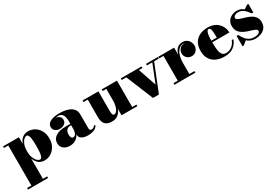

<svg xmlns="http://www.w3.org/2000/svg" viewBox="68 -1476 3973 2733"><g transform="rotate(-30 2054.5 -110.0)"><path d="M13 250V224H83.5V-434H13V-460H273.5V-348Q292.5 -406.5 332.2 -437.8Q372 -469 429 -469Q483.5 -469 532 -440.5Q580.5 -412 611 -358.5Q641.5 -305 641.5 -230Q641.5 -155 611 -101.2Q580.5 -47.5 532 -18.8Q483.5 10 429 10Q372.5 10 332.5 -21.5Q292.5 -53 273.5 -111.5V224H343V250ZM376 -34.5Q393 -34.5 404.2 -52.5Q415.5 -70.5 421 -113.2Q426.5 -156 426.5 -230Q426.5 -304 421 -346.5Q415.5 -389 404.2 -406.5Q393 -424 376 -424Q355.5 -424 331.5 -402Q307.5 -380 290.5 -336.8Q273.5 -293.5 273.5 -230Q273.5 -165.5 290.5 -122Q307.5 -78.5 331.5 -56.5Q355.5 -34.5 376 -34.5Z M1140 10Q1099 10 1068.2 -0.2Q1037.5 -10.5 1020.2 -30.5Q1003 -50.5 1003 -80V-304.5Q1003 -340.5 995.2 -372.2Q987.5 -404 966.2 -423.8Q945 -443.5 905 -443.5Q886.5 -443.5 863.2 -439Q840 -434.5 818.8 -424.5Q797.5 -414.5 783.8 -397.8Q770 -381 770 -356H738Q738 -393 768.5 -417Q799 -441 841.5 -441Q885.5 -441 917 -419.8Q948.5 -398.5 948.5 -358Q948.5 -317 916.5 -294Q884.5 -271 841.5 -271Q796 -271 766.5 -294.5Q737 -318 737 -356Q737 -388.5 754.8 -410.2Q772.5 -432 801.8 -444.8Q831 -457.5 866 -462.8Q901 -468 935 -468Q1019 -468 1076.5 -449.2Q1134 -430.5 1163.5 -394Q1193 -357.5 1193 -304.5V-79Q1193 -61.5 1200 -49.5Q1207 -37.5 1226.5 -37.5Q1238 -37.5 1255.2 -45.5Q1272.5 -53.5 1283.5 -74L1302 -63.5Q1287 -27 1242.8 -8.5Q1198.5 10 1140 10ZM844.5 10Q779.5 10 740.8 -23.2Q702 -56.5 702 -113.5Q702 -180.5 760.8 -219.8Q819.5 -259 926 -259H1049.5V-236H988.5Q957 -236 938.5 -221.2Q920 -206.5 912 -184.5Q904 -162.5 904 -140Q904 -117.5 909 -102.2Q914 -87 922.8 -79Q931.5 -71 944 -71Q958 -71 971.8 -81.5Q985.5 -92 994.2 -116Q1003 -140 1003 -180.5H1021Q1021 -121.5 998.2 -79Q975.5 -36.5 935.5 -13.2Q895.5 10 844.5 10Z M1537 10Q1481 10 1448.8 -9.8Q1416.5 -29.5 1403.2 -63.5Q1390 -97.5 1390 -141V-434H1319.5V-460H1580V-157.5Q1580 -115.5 1583.2 -95.2Q1586.5 -75 1594.2 -68.5Q1602 -62 1616 -62Q1630.5 -62 1644.5 -75.2Q1658.5 -88.5 1670 -112.5Q1681.5 -136.5 1688.2 -168.5Q1695 -200.5 1695 -237.5H1718.5Q1718.5 -199.5 1710 -156.2Q1701.5 -113 1681.2 -75.2Q1661 -37.5 1625.8 -13.8Q1590.5 10 1537 10ZM1695 0V-434H1635V-460H1885V-26H1955V0Z M2557 -460V-434H2481L2303.5 10H2206L2024 -434H1948V-460H2289V-434H2231.5L2332.5 -136.5L2451 -434H2363V-460Z M2809.5 -209.5Q2809.5 -266 2817.8 -313.5Q2826 -361 2844.5 -395.8Q2863 -430.5 2892.5 -450Q2922 -469.5 2964.5 -469.5Q3006.5 -469.5 3034.8 -450.2Q3063 -431 3077.2 -401Q3091.5 -371 3091.5 -339Q3091.5 -295 3061.2 -261.5Q3031 -228 2983.5 -228Q2936.5 -228 2905.8 -258.8Q2875 -289.5 2875 -330.5Q2875 -375 2903 -407Q2931 -439 2982.5 -439Q3014.5 -439 3038.8 -424.5Q3063 -410 3076.8 -387Q3090.5 -364 3090.5 -339H3064Q3064 -366 3052 -389.5Q3040 -413 3017.2 -427.8Q2994.5 -442.5 2961 -442.5Q2932.5 -442.5 2907.5 -426.5Q2882.5 -410.5 2864 -380.2Q2845.5 -350 2835 -306.8Q2824.5 -263.5 2824.5 -209.5ZM2824.5 -460V-26.5H2908V0H2564V-26.5H2634.5V-433.5H2564V-460Z M3384.5 10Q3309 10 3250.8 -16.8Q3192.5 -43.5 3159.5 -96.8Q3126.5 -150 3126.5 -230Q3126.5 -310 3158.8 -363.2Q3191 -416.5 3248.5 -443.2Q3306 -470 3381.5 -470Q3456 -470 3507.8 -438.5Q3559.5 -407 3586.5 -357.5Q3613.5 -308 3613.5 -253.5H3193V-280.5H3422.5Q3422 -314.5 3421 -344Q3420 -373.5 3416.2 -396Q3412.5 -418.5 3404.2 -431.2Q3396 -444 3381.5 -444Q3367 -444 3357.2 -429.8Q3347.5 -415.5 3342 -389.8Q3336.5 -364 3334.2 -328.5Q3332 -293 3332 -250Q3332 -196 3335.8 -153.8Q3339.5 -111.5 3349.5 -82.2Q3359.5 -53 3378.2 -37.8Q3397 -22.5 3426.5 -22.5Q3485 -22.5 3527.5 -56.5Q3570 -90.5 3588.5 -143H3614.5Q3595 -78 3539 -34Q3483 10 3384.5 10Z M3677.5 10V-160H3704.5Q3729 -111 3756 -79.5Q3783 -48 3815.5 -32.8Q3848 -17.5 3888 -17.5Q3916 -17.5 3937.8 -23.2Q3959.5 -29 3972 -39.8Q3984.5 -50.5 3984.5 -65.5Q3984.5 -84.5 3963.2 -96.5Q3942 -108.5 3908 -118.5Q3874 -128.5 3836.2 -141.5Q3798.5 -154.5 3764.8 -175.5Q3731 -196.5 3709.5 -230Q3688 -263.5 3688 -315Q3688 -362 3710.8 -396.5Q3733.5 -431 3772.2 -450Q3811 -469 3858 -469Q3892.5 -469 3920 -458Q3947.5 -447 3969 -429L4028.5 -470H4051.5V-330H4025.5Q4003.5 -360 3981 -385Q3958.5 -410 3929.5 -425.5Q3900.5 -441 3858.5 -441Q3840.5 -441 3823.8 -434.8Q3807 -428.5 3796 -417.8Q3785 -407 3785 -393Q3785 -373.5 3806.8 -361.5Q3828.5 -349.5 3863 -339.5Q3897.5 -329.5 3936 -317.2Q3974.5 -305 4008.8 -285.2Q4043 -265.5 4064.8 -233.5Q4086.5 -201.5 4086.5 -152Q4086.5 -92.5 4056.8 -57Q4027 -21.5 3982.8 -5.8Q3938.5 10 3895 10Q3854 10 3820.5 -2.8Q3787 -15.5 3759.5 -40L3700 10Z"/></g></svg>

Font: Bodoni Moda 9pt Black
Style: Regular
Weight: 900
Designer: Owen Earl
Foundry: indestructible type
Version: Version 2.005